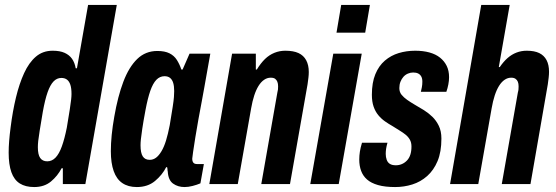

<svg xmlns="http://www.w3.org/2000/svg" viewBox="-20 -744 2249 776"><path d="M118 12Q83 12 60 -2.5Q37 -17 26 -48Q15 -79 15 -127Q15 -149 17 -174.5Q19 -200 23 -230Q31 -294 44.5 -350Q58 -406 77.5 -448.5Q97 -491 125 -515Q153 -539 193 -539Q222 -539 241 -530.5Q260 -522 271 -506.5Q282 -491 286 -468H291L336 -724H452L325 0H234V-64H229Q213 -33 186 -10.5Q159 12 118 12ZM171 -92Q190 -92 204.5 -107Q219 -122 230 -152.5Q241 -183 250 -228Q258 -275 262 -301.5Q266 -328 267.5 -341.5Q269 -355 269 -364Q269 -387 264.5 -401Q260 -415 251 -422Q242 -429 228 -429Q210 -429 196.5 -415Q183 -401 172.5 -371.5Q162 -342 153 -292Q145 -244 140.5 -216.5Q136 -189 134.5 -174.5Q133 -160 133 -149Q133 -119 142.5 -105.5Q152 -92 171 -92Z M533 12Q498 12 474.5 -4Q451 -20 439.5 -52.5Q428 -85 428 -133Q428 -164 431.5 -199Q435 -234 442 -273Q456 -354 478.5 -413.5Q501 -473 534.5 -505.5Q568 -538 616 -538Q646 -538 665 -528.5Q684 -519 695 -501.5Q706 -484 713 -463H718L746 -527H830L806 -392Q802 -369 795.5 -334.5Q789 -300 782 -262Q775 -224 769.5 -189Q764 -154 760.5 -130.5Q757 -107 757 -103Q757 -92 761.5 -86.5Q766 -81 776 -81H804L790 -3Q776 3 758.5 7.5Q741 12 726 12Q699 12 679.5 -2Q660 -16 658 -51Q657 -54 657 -58.5Q657 -63 656 -67L652 -69Q636 -37 606.5 -12.5Q577 12 533 12ZM585 -98Q599 -98 610.5 -106.5Q622 -115 632.5 -132.5Q643 -150 651 -176Q659 -202 666 -238Q674 -286 678 -312Q682 -338 683 -352Q684 -366 684 -376Q684 -396 680 -409Q676 -422 667.5 -429Q659 -436 645 -436Q626 -436 612 -421.5Q598 -407 587.5 -377Q577 -347 568 -299Q559 -251 555 -223.5Q551 -196 549.5 -182Q548 -168 548 -157Q548 -126 557 -112Q566 -98 585 -98Z M826 0 918 -527H1014V-463H1018Q1034 -489 1051 -505.5Q1068 -522 1089 -530.5Q1110 -539 1133 -539Q1166 -539 1186.5 -529.5Q1207 -520 1217.5 -500.5Q1228 -481 1228 -453Q1228 -442 1226.5 -429.5Q1225 -417 1223 -403L1152 0H1036L1101 -370Q1103 -377 1103.5 -382.5Q1104 -388 1104 -395Q1104 -406 1101 -413.5Q1098 -421 1092 -425.5Q1086 -430 1074 -430Q1060 -430 1047.5 -421.5Q1035 -413 1025 -397Q1015 -381 1007.5 -358Q1000 -335 995 -306L941 0Z M1340 -612 1359 -724H1475L1456 -612ZM1234 0 1327 -527H1442L1349 0Z M1577 12Q1536 12 1508 4Q1480 -4 1463.5 -18.5Q1447 -33 1439.5 -53.5Q1432 -74 1432 -99Q1432 -115 1434.5 -131Q1437 -147 1443 -167H1546Q1542 -153 1540.5 -142.5Q1539 -132 1539 -122Q1539 -109 1543 -98Q1547 -87 1556 -81.5Q1565 -76 1580 -76Q1593 -76 1604.5 -81Q1616 -86 1625 -95.5Q1634 -105 1638.5 -119Q1643 -133 1643 -152Q1643 -168 1636.5 -179.5Q1630 -191 1619.5 -199.5Q1609 -208 1595 -216.5Q1581 -225 1567 -234Q1551 -243 1536 -253.5Q1521 -264 1509 -278.5Q1497 -293 1490 -313Q1483 -333 1483 -361Q1483 -410 1497 -444Q1511 -478 1535.5 -499Q1560 -520 1591.5 -529.5Q1623 -539 1658 -539Q1690 -539 1715.5 -532Q1741 -525 1758.5 -511Q1776 -497 1785.5 -477.5Q1795 -458 1795 -432Q1795 -418 1792 -402.5Q1789 -387 1784 -373H1681Q1686 -394 1686.5 -402Q1687 -410 1687 -414Q1687 -427 1682.5 -435Q1678 -443 1670 -447Q1662 -451 1650 -451Q1639 -451 1628.5 -446.5Q1618 -442 1610.5 -433.5Q1603 -425 1598.5 -413.5Q1594 -402 1594 -388Q1594 -372 1603 -361Q1612 -350 1625.5 -340.5Q1639 -331 1656 -321Q1674 -311 1693 -299Q1712 -287 1727.5 -272Q1743 -257 1753.5 -235.5Q1764 -214 1764 -184Q1764 -130 1748.5 -93Q1733 -56 1706.5 -32.5Q1680 -9 1646.5 1.5Q1613 12 1577 12Z M1799 0 1925 -724H2040L1996 -473H2000Q2015 -495 2031.5 -509.5Q2048 -524 2067.5 -531.5Q2087 -539 2109 -539Q2140 -539 2159.5 -529.5Q2179 -520 2189 -501Q2199 -482 2199 -454Q2199 -443 2197.5 -430Q2196 -417 2194 -403L2124 0H2008L2073 -370Q2075 -377 2075.5 -382.5Q2076 -388 2076 -395Q2076 -406 2073 -413.5Q2070 -421 2063.5 -425.5Q2057 -430 2046 -430Q2032 -430 2019.5 -421.5Q2007 -413 1997 -397Q1987 -381 1979.5 -358Q1972 -335 1967 -306L1913 0Z"/></svg>

Font: Archivo ExtraCondensed
Style: Bold Italic
Weight: 700
Width: 2
Italic angle: -10°
Designer: Hector Gatti
Foundry: Omnibus-Type
Version: Version 2.001